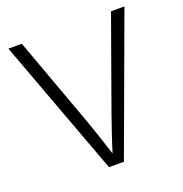

<svg xmlns="http://www.w3.org/2000/svg" viewBox="-130 -843 912 958"><g transform="rotate(-20 325.5 -364.0)"><path d="M287.1 0 17.6 -727.5H88.9L263.2 -249.5Q276.4 -212.4 294.4 -158.7Q312.5 -105 335.9 -31.7H318.8Q341.8 -106 359.9 -159.2Q377.9 -212.4 391.1 -249.5L562.5 -727.5H633.8L366.2 0Z"/></g></svg>

Font: Inter 24pt Light
Style: Regular
Weight: 300
Designer: Rasmus Andersson
Foundry: rsms
Version: Version 4.001;git-66647c0bb